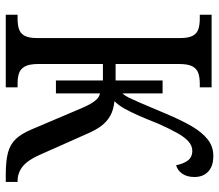

<svg xmlns="http://www.w3.org/2000/svg" viewBox="-67 -693 760 666"><g transform="rotate(90 313.0 -360.0)"><path d="M31 0V-41H45Q65 -41 80 -45.5Q95 -50 103.5 -64.5Q112 -79 112 -108V-605Q112 -635 103.5 -649.5Q95 -664 80 -668.5Q65 -673 45 -673H31V-714H283V-673H269Q249 -673 234 -668Q219 -663 210.5 -648Q202 -633 202 -601V-381H259V-544H304V-405Q312 -413 319 -427.5Q326 -442 334.5 -461.5Q343 -481 353 -505Q363 -529 375 -557Q396 -607 417 -643.5Q438 -680 463 -700Q488 -720 521 -720Q546 -720 562 -711.5Q578 -703 586 -688.5Q594 -674 594 -655Q594 -628 582 -611.5Q570 -595 553 -591Q549 -614 537.5 -630.5Q526 -647 503 -647Q486 -647 471 -634Q456 -621 441.5 -595Q427 -569 409 -529Q393 -488 380 -459Q367 -430 356 -410.5Q345 -391 331 -377Q361 -374 381.5 -362.5Q402 -351 417 -331Q432 -311 445 -280L517 -118Q535 -77 557 -59Q579 -41 608 -41H611V0H585Q539 0 510 -7.5Q481 -15 462 -35Q443 -55 427 -94L354 -266Q346 -284 339 -296Q332 -308 324 -316Q316 -324 304 -327V-174H259V-337H202V-113Q202 -82 210.5 -66.5Q219 -51 234 -46Q249 -41 269 -41H283V0Z"/></g></svg>

Font: Noto Serif Condensed
Style: Regular
Weight: 400
Width: 3
Designer: Monotype Design Team
Foundry: Monotype Imaging Inc.
Version: Version 2.015